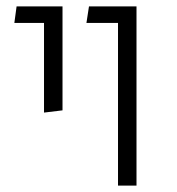

<svg xmlns="http://www.w3.org/2000/svg" viewBox="-20 -582 554 602"><path d="M118 -229 176 -236V-562H32L25 -510H118ZM350 0H408V-562H259L251 -510H350Z"/></svg>

Font: FiraGO Light
Style: Regular
Weight: 300
Designer: bBox Type
Foundry: bBox Type GmbH
Version: Version 1.001;PS 001.001;hotconv 1.0.88;makeotf.lib2.5.64775